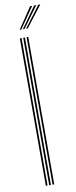

<svg xmlns="http://www.w3.org/2000/svg" viewBox="-105 -993 405 1026"><g transform="rotate(-10 97.5 -480.0)"><path d="M92.5 0V-800H101.5V0ZM56 0V-800H65.2V0ZM74.2 0V-800H83.5V0ZM63 -845 139.8 -959.8H151L71.8 -845ZM97.8 -845 184 -959.8H195.2L106.8 -845ZM80.2 -845 161.8 -959.8H173.2L89.2 -845Z"/></g></svg>

Font: Big Shoulders Inline Display Thin Light
Style: Regular
Weight: 300
Version: Version 2.002